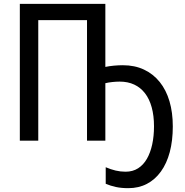

<svg xmlns="http://www.w3.org/2000/svg" viewBox="-20 -734 963 1002"><path d="M529.8 -713.9V-384.8Q550.8 -389.2 574.7 -391.4Q598.6 -393.6 621.1 -393.6Q683.1 -393.6 731.4 -370.8Q779.8 -348.1 813.5 -306.2Q847.2 -264.2 864.5 -205.6Q881.8 -147 881.8 -74.2Q881.8 0 866 59.6Q850.1 119.1 819.8 161.1Q789.6 203.1 746.6 225.6Q703.6 248 649.4 248Q613.3 248 585 241.9Q556.6 235.8 531.7 225.1V138.7Q557.6 149.9 583 156Q608.4 162.1 635.3 162.1Q672.9 162.1 700.7 144.3Q728.5 126.5 746.8 94.5Q765.1 62.5 774.4 19.3Q783.7 -23.9 783.7 -74.7Q783.7 -130.4 771.7 -173.8Q759.8 -217.3 736.8 -247.1Q713.9 -276.9 680.7 -292.5Q647.5 -308.1 604.5 -308.1Q586.4 -308.1 565.9 -305.9Q545.4 -303.7 529.8 -299.8V0H434.1V-628.9H179.7V0H83.5V-713.9Z"/></svg>

Font: Open Sans SemiCondensed Medium
Style: Regular
Weight: 500
Width: 4
Designer: Monotype Design Team
Foundry: Monotype Imaging Inc.
Version: Version 3.000